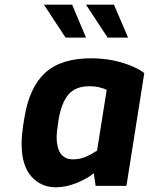

<svg xmlns="http://www.w3.org/2000/svg" viewBox="-20 -791 634 817"><path d="M72 -179Q72 -224 84 -291Q105 -420 172.5 -481.5Q240 -543 368 -543Q435 -543 496 -525.5Q557 -508 594 -480L518 0H387L379 -54Q354 -32 307.5 -13Q261 6 218 6Q154 6 113 -40.5Q72 -87 72 -179ZM393 -150 434 -408Q425 -414 404.5 -419Q384 -424 360 -424Q301 -424 271 -388.5Q241 -353 229 -280Q221 -230 221 -206Q221 -163 238 -138Q255 -113 290 -113Q319 -113 343 -123Q367 -133 393 -150ZM167 -771H287L346 -631H259ZM346 -771H465L525 -631H438Z"/></svg>

Font: Exo
Style: Bold Italic
Weight: 700
Italic angle: -9°
Designer: Natanael Gama
Foundry: Natanael Gama
Version: Version 1.500; ttfautohint (v1.6)